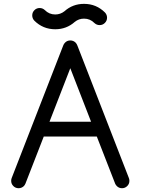

<svg xmlns="http://www.w3.org/2000/svg" viewBox="-20 -995 743 1015"><path d="M461.4 -351.6 351.6 -634.3 241.7 -351.6ZM211.4 -273.4 114.3 -23.9Q111.3 -17.1 106 -11.2Q94.2 0 78.1 0Q62 0 50.5 -11.5Q39.1 -22.9 39.1 -39.1Q39.1 -48.3 42.5 -55.7L314 -753.9Q316.9 -762.7 324.2 -770Q335.4 -781.2 351.6 -781.2Q367.7 -781.2 379.4 -770Q386.2 -762.7 389.2 -753.9L660.6 -55.7Q664.1 -48.3 664.1 -39.1Q664.1 -22.9 652.6 -11.5Q641.1 0 625 0Q608.9 0 597.7 -11.2Q591.8 -17.1 588.9 -23.9L491.7 -273.4ZM375.5 -879.4Q331.5 -840.3 272 -840.3Q207 -840.3 161.1 -886.2Q150.4 -897.9 150.4 -913.6Q150.4 -929.7 161.9 -941.2Q173.3 -952.6 189.5 -952.6Q205.1 -952.6 216.8 -941.9Q239.7 -918.5 272 -918.5Q299.3 -918.5 320.8 -935.5Q364.3 -974.6 424.3 -974.6Q489.3 -974.6 535.2 -928.7Q545.9 -917 545.9 -901.4Q545.9 -885.3 534.4 -873.8Q522.9 -862.3 506.8 -862.3Q491.2 -862.3 479.5 -873Q456.5 -896.5 424.3 -896.5Q396.5 -896.5 375.5 -879.4Z"/></svg>

Font: Comfortaa
Style: Regular
Weight: 400
Designer: Johan Aakerlund
Foundry: Johan Aakerlund
Version: Version 2.001; ttfautohint (v1.4.1)